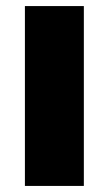

<svg xmlns="http://www.w3.org/2000/svg" viewBox="-20 -548 359 632"><path d="M62 -528V64H256V-528Z"/></svg>

Font: LINE Seed JP App_OTF ExtraBold
Style: Regular
Weight: 800
Designer: LINE & Fontrix & Fontworks
Version: Version 1.013